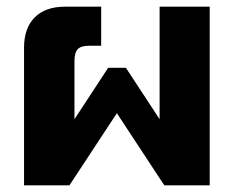

<svg xmlns="http://www.w3.org/2000/svg" viewBox="-20 -555 701 575"><path d="M52 -412Q52 -471 84 -503Q116 -535 175 -535H283V-418H247Q223 -418 213 -408Q203 -398 203 -372V-198L304 -352H357L458 -198V-535H608V0H472L330 -216L188 0H52Z"/></svg>

Font: Prompt SemiBold
Style: Regular
Weight: 600
Designer: Katatrad Team
Foundry: CadsonDemak
Version: Version 1.001